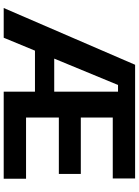

<svg xmlns="http://www.w3.org/2000/svg" viewBox="127 -896 768 1063"><g transform="rotate(90 511.5 -364.0)"><path d="M23.8 0 338.1 -727.5H967.7V-603.8H630.2V-426.9H942.6V-305.3H630.2V-123.7H969.1V0H487V-632.9H450L188.4 0ZM195.2 -173.1V-279.7H565.5V-173.1Z"/></g></svg>

Font: Adwaita Sans
Style: Regular
Weight: 400
Designer: Rasmus Andersson
Foundry: rsms
Version: Version 4.001;git-9221beed3